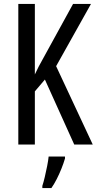

<svg xmlns="http://www.w3.org/2000/svg" viewBox="-20 -734 491 975"><path d="M451 0H357L208 -330L157 -270V0H73V-714H157V-356Q163 -370 176.5 -396Q190 -422 211 -459L351 -714H442L265 -398ZM310 71Q303 95 292 122.5Q281 150 268 175.5Q255 201 241 221H195V210Q201 192 207.5 164.5Q214 137 219.5 109Q225 81 227 61H310Z"/></svg>

Font: Noto Sans Devanagari ExtraCondensed
Style: Regular
Weight: 400
Width: 2
Designer: Jelle Bosma - Monotype Design Team
Foundry: Monotype Imaging Inc.
Version: Version 2.006